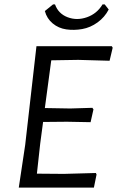

<svg xmlns="http://www.w3.org/2000/svg" viewBox="-20 -849 530 869"><path d="M454 -829 472 -806Q454 -771 421.5 -747.5Q389 -724 352 -717.5Q315 -711 280 -716Q245 -721 218.5 -743Q192 -765 183 -799L220 -829H229Q244 -787 286 -771Q328 -755 373.5 -771Q419 -787 444 -829ZM414 -66 417 -59 405 0H65L94 -193L145 -640H486L490 -633L476 -574L334 -578L212 -576L183 -360L298 -358L398 -361L403 -354L390 -296L283 -298L175 -297L162 -199L147 -63L269 -62Z"/></svg>

Font: Alegreya Sans
Style: Italic
Weight: 400
Italic angle: -7°
Designer: Juan Pablo del Peral
Foundry: Huerta Tipografica
Version: Version 2.007